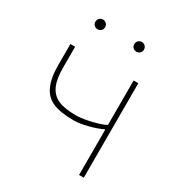

<svg xmlns="http://www.w3.org/2000/svg" viewBox="-170 -820 861 930"><g transform="rotate(30 260.5 -355.0)"><path d="M437 -528.3C437 -528.3 410.6 -528.3 410.6 -528.3C410.6 -528.3 410.6 -279.8 410.6 -279.8C410.6 -279.8 410.6 -279.8 410.6 -279.8C393.6 -270.5 370.6 -262.7 340.8 -255.4C311 -248 282.7 -243.7 256.8 -242.2C256.8 -242.2 256.8 -242.2 256.8 -242.2C211.4 -242.2 176.8 -247.6 152.8 -258.3C128.9 -269 111.3 -286.6 100.1 -311.5C88.9 -335.9 83.5 -369.6 83.5 -413.1C83.5 -413.1 83.5 -528.3 83.5 -528.3C83.5 -528.3 57.1 -528.3 57.1 -528.3C57.1 -528.3 57.1 -413.1 57.1 -413.1C57.1 -413.1 57.1 -413.1 57.1 -413.1C57.1 -363.8 63.5 -324.7 76.7 -296.4C89.4 -267.6 109.4 -247.1 136.7 -234.9C164.1 -222.2 204.1 -215.8 256.8 -215.8C256.8 -215.8 256.8 -215.8 256.8 -215.8C276.9 -215.8 301.8 -219.7 331.5 -227.1C360.8 -234.4 387.2 -243.7 410.6 -254.9C410.6 -254.9 410.6 0 410.6 0C410.6 0 437 0 437 0C437 0 437 -528.3 437 -528.3ZM107.9 -682.6C107.9 -675.3 110.4 -668.9 115.7 -663.6C121.1 -658.2 127.4 -655.8 134.8 -655.8C142.1 -655.8 148.9 -658.2 154.3 -663.6C159.7 -668.9 162.1 -675.3 162.1 -682.6C162.1 -689.9 159.7 -696.8 154.3 -702.1C148.9 -707.5 142.1 -710 134.8 -710C127.4 -710 121.1 -707.5 115.7 -702.1C110.4 -696.8 107.9 -689.9 107.9 -682.6C107.9 -682.6 107.9 -682.6 107.9 -682.6ZM325.2 -682.6C325.2 -675.3 327.6 -668.9 333 -663.6C338.4 -658.2 344.7 -655.8 352.1 -655.8C359.4 -655.8 366.2 -658.2 371.6 -663.6C377 -668.9 379.4 -675.3 379.4 -682.6C379.4 -689.9 377 -696.8 371.6 -702.1C366.2 -707.5 359.4 -710 352.1 -710C344.7 -710 338.4 -707.5 333 -702.1C327.6 -696.8 325.2 -689.9 325.2 -682.6C325.2 -682.6 325.2 -682.6 325.2 -682.6Z"/></g></svg>

Font: WOX
Style: Regular
Weight: 500
Designer: Google
Foundry: ""
Version: ""